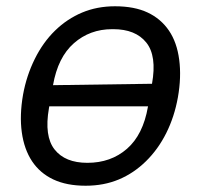

<svg xmlns="http://www.w3.org/2000/svg" viewBox="-20 -580 640 612"><path d="M53.5 -278.5Q64.5 -339 90.8 -392Q117 -445 155.5 -482.5Q194 -520 241.8 -540Q289.5 -560 346.5 -560Q408.5 -560 450.8 -540Q493 -520 518.5 -482.5Q544 -445 551.2 -389.8Q558.5 -334.5 547 -269.5Q536 -208 510 -156Q484 -104 445.2 -66Q406.5 -28 358.8 -8Q311 12 253 12Q192.5 12 150 -8Q107.5 -28 82.2 -66Q57 -104 49.5 -158.2Q42 -212.5 53.5 -278.5ZM451.5 -239.5 452 -241H137L136 -235Q120.5 -146 154 -103.5Q187.5 -61 258.5 -61Q333.5 -61 384.8 -105.8Q436 -150.5 451.5 -239.5ZM337.5 -487Q266.5 -487 215.5 -442.2Q164.5 -397.5 149 -308.5L464.5 -313Q480.5 -402 446.2 -444.5Q412 -487 341 -487Z"/></svg>

Font: JuliaMono BoldItalic
Style: Regular
Weight: 700
Italic angle: -9°
Monospace: yes
Designer: cormullion
Foundry: corm
Version: Version 0.049; ttfautohint (v1.8.4)